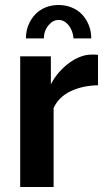

<svg xmlns="http://www.w3.org/2000/svg" viewBox="-20 -750 427 770"><path d="M215 -670Q192 -670 174 -648Q156 -626 156 -596H84Q84 -625 94 -649.5Q104 -674 121 -692Q138 -710 162 -720Q186 -730 215 -730Q243 -730 267.5 -720Q292 -710 309 -692Q326 -674 336 -649.5Q346 -625 346 -596H275Q272 -628 255 -649Q238 -670 215 -670ZM373 -408Q312 -407 264 -384.5Q216 -362 195 -317V0H61V-524H184V-412Q198 -439 217 -460.5Q236 -482 258 -498Q280 -514 302.5 -522.5Q325 -531 346 -531Q357 -531 362.5 -531Q368 -531 373 -530Z"/></svg>

Font: PTCRaleway
Style: Bold
Weight: 700
Designer: Matt McInerney, Pablo Impallari, Rodrigo Fuenzalida
Foundry: Matt McInerney, Pablo Impallari, Rodrigo Fuenzalida
Version: Version 3.000g; ttfautohint (v1.5) -l 8 -r 28 -G 28 -x 14 -D